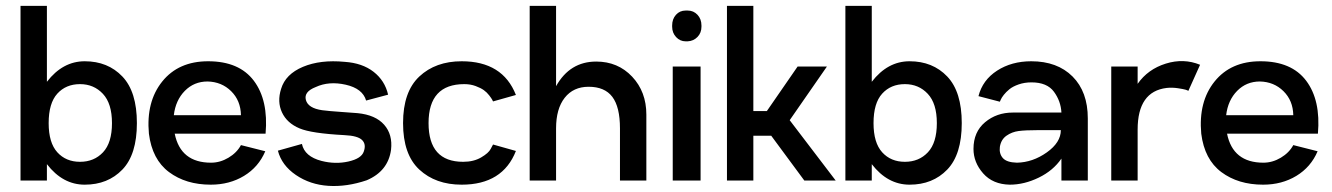

<svg xmlns="http://www.w3.org/2000/svg" viewBox="-20 -616 4543 655"><path d="M269 -407Q348 -407 397.5 -355Q447 -303 447 -196Q447 -89 397.5 -37.5Q348 14 269 14Q194 14 140 -56V0H50V-596H140V-337Q194 -407 269 -407ZM253 -329Q205 -329 175.5 -296.5Q146 -264 146 -196Q146 -129 175.5 -96.5Q205 -64 253 -64Q301 -64 331.5 -96.5Q362 -129 362 -196Q362 -263 331 -296Q300 -329 253 -329Z M576 -160Q596 -61 700 -61Q731 -61 759.5 -78Q788 -95 802 -121L885 -100Q862 -46 812.5 -16Q763 14 699 14Q614 14 556.5 -29Q499 -72 488 -160Q478 -269 533.5 -338Q589 -407 690 -407Q796 -407 846 -340.5Q896 -274 886 -160ZM688 -338Q642 -338 610.5 -306Q579 -274 573 -223H802Q801 -273 768.5 -305Q736 -337 688 -338Z M1231 -1Q1163 22 1100.5 18Q1038 14 989.5 -19Q941 -52 928 -102L1010 -125Q1019 -82 1077 -67Q1124 -55 1168.5 -65Q1213 -75 1221 -99Q1230 -124 1215 -138.5Q1200 -153 1155 -155Q1042 -161 1002 -178Q959 -196 942 -232.5Q925 -269 939 -313Q954 -363 1013.5 -388Q1073 -413 1156 -405Q1216 -401 1254.5 -371Q1293 -341 1304 -293L1229 -273Q1217 -314 1159.5 -327Q1102 -340 1057 -319Q1016 -303 1023.5 -275Q1031 -247 1079 -240Q1102 -237 1146 -234Q1190 -231 1200 -230Q1261 -224 1290.5 -190.5Q1320 -157 1314 -105Q1304 -32 1231 -1Z M1555 14Q1466 14 1410.5 -37.5Q1355 -89 1355 -196Q1355 -303 1410.5 -355Q1466 -407 1555 -407Q1695 -407 1740 -292L1662 -270Q1661 -272 1659 -276Q1657 -280 1649 -290.5Q1641 -301 1630.5 -308.5Q1620 -316 1602.5 -322.5Q1585 -329 1564 -329Q1442 -329 1442 -196Q1442 -64 1560 -64Q1596 -64 1621.5 -79Q1647 -94 1654 -108L1662 -123L1740 -101Q1695 14 1555 14Z M2014 -406Q2088 -406 2136.5 -354.5Q2185 -303 2185 -225V0H2095V-178Q2095 -251 2069 -285.5Q2043 -320 1988 -320Q1936 -320 1906.5 -282.5Q1877 -245 1877 -178V0H1787V-596H1877V-322Q1924 -406 2014 -406Z M2319 -475Q2300 -475 2286.5 -489.5Q2273 -504 2273 -525V-529Q2273 -551 2286 -565.5Q2299 -580 2319 -580H2326Q2346 -580 2359.5 -565.5Q2373 -551 2373 -529V-525Q2373 -504 2359.5 -490Q2346 -476 2326 -475ZM2275 0V-389H2370V0Z M2724 0 2611 -153H2550V0H2460V-596H2550V-237H2596L2701 -389H2801L2674 -206L2831 0Z M3083 -407Q3162 -407 3211.5 -355Q3261 -303 3261 -196Q3261 -89 3211.5 -37.5Q3162 14 3083 14Q3008 14 2954 -56V0H2864V-596H2954V-337Q3008 -407 3083 -407ZM3067 -329Q3019 -329 2989.5 -296.5Q2960 -264 2960 -196Q2960 -129 2989.5 -96.5Q3019 -64 3067 -64Q3115 -64 3145.5 -96.5Q3176 -129 3176 -196Q3176 -263 3145 -296Q3114 -329 3067 -329Z M3498 -407Q3587 -407 3639 -355Q3691 -303 3691 -212V0H3601V-75Q3573 -34 3523.5 -10Q3474 14 3425 14Q3367 13 3334 -24.5Q3301 -62 3301 -108Q3301 -166 3340.5 -199Q3380 -232 3435 -232H3601Q3599 -271 3575.5 -303Q3552 -335 3499 -335Q3475 -335 3455 -328Q3435 -321 3423.5 -311.5Q3412 -302 3404.5 -292.5Q3397 -283 3394 -276L3391 -269L3318 -288Q3332 -343 3381.5 -375Q3431 -407 3498 -407ZM3449 -61Q3503 -62 3551 -96Q3599 -130 3599 -172H3519Q3478 -172 3455 -169Q3432 -166 3413.5 -153Q3395 -140 3391 -115Q3388 -92 3401 -77Q3414 -62 3449 -61Z M3861 -330Q3896 -380 3957 -399Q4018 -418 4074 -395L4034 -306Q4031 -308 4024.5 -310Q4018 -312 3998.5 -315Q3979 -318 3960 -316Q3861 -304 3861 -174V0H3771V-389H3861Z M4166 -160Q4186 -61 4290 -61Q4321 -61 4349.5 -78Q4378 -95 4392 -121L4475 -100Q4452 -46 4402.5 -16Q4353 14 4289 14Q4204 14 4146.5 -29Q4089 -72 4078 -160Q4068 -269 4123.5 -338Q4179 -407 4280 -407Q4386 -407 4436 -340.5Q4486 -274 4476 -160ZM4278 -338Q4232 -338 4200.5 -306Q4169 -274 4163 -223H4392Q4391 -273 4358.5 -305Q4326 -337 4278 -338Z"/></svg>

Font: MB Grotesk
Style: Regular
Weight: 400
Designer: Nawras Khrais
Foundry: Nawras Khrais
Version: Version 1.000;PS 001.000;hotconv 1.0.88;makeotf.lib2.5.64775